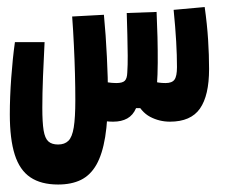

<svg xmlns="http://www.w3.org/2000/svg" viewBox="-20 -335 626 534"><path d="M141.6 178.2Q94.2 178.2 64.5 158.2Q34.7 138.2 21 95Q7.3 51.8 7.3 -17.1Q7.3 -64 11.2 -118.2Q15.1 -172.4 21.5 -217.8H104Q101.6 -171.4 99.6 -122.6Q97.7 -73.7 97.7 -35.2Q97.7 5.4 101.3 27.6Q105 49.8 114.5 58.3Q124 66.9 141.6 66.9Q159.7 66.9 170.2 56.6Q180.7 46.4 185.1 19.5Q189.5 -7.3 189.5 -57.1Q189.5 -90.8 188.5 -129.6Q187.5 -168.5 185.5 -209.2Q183.6 -250 180.7 -289.1L269 -293.9Q274.4 -237.8 277.3 -176.5Q280.3 -115.2 280.3 -72.8Q280.3 -2 272.5 46.1Q264.6 94.2 248 123.3Q231.4 152.3 205.1 165.3Q178.7 178.2 141.6 178.2ZM294.9 3.4Q274.9 3.4 260.3 -0.5Q245.6 -4.4 229.5 -13.2L243.7 -113.8Q263.7 -108.4 277.8 -106.2Q292 -104 303.2 -104Q320.8 -104 327.1 -110.4Q333.5 -116.7 334 -133.3Q335.4 -153.3 335.2 -180.4Q335 -207.5 334.2 -238Q333.5 -268.6 332.5 -298.8L415.5 -301.8Q417 -269 418 -231.9Q418.9 -194.8 418.7 -160.2Q418.5 -125.5 416.5 -99.6Q414.6 -75.2 408.4 -61Q402.3 -46.9 393.6 -34.2H358.4Q350.1 -14.6 334 -5.6Q317.9 3.4 294.9 3.4ZM452.6 3.4Q423.3 3.4 397.7 -10Q372.1 -23.4 356 -58.1L372.6 -121.1Q390.1 -114.3 405.3 -109.1Q420.4 -104 440.4 -104Q458.5 -104 465.3 -113.5Q472.2 -123 472.2 -148.4Q472.2 -180.7 470 -219.5Q467.8 -258.3 462.9 -307.6L549.3 -315.4Q556.2 -266.1 558.8 -224.1Q561.5 -182.1 561.5 -143.1Q561.5 -69.3 536.1 -33Q510.7 3.4 452.6 3.4Z"/></svg>

Font: Cascadia Mono Medium
Style: Regular
Weight: 500
Monospace: yes
Designer: Aaron Bell
Foundry: Saja Typeworks
Version: Version 2407.024